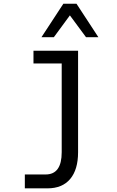

<svg xmlns="http://www.w3.org/2000/svg" viewBox="-20 -825 642 1053"><path d="M327.6 -804.7H399.4L519.5 -621.1H451.7L363.3 -740.7L275.4 -621.1H207.5ZM116.2 131.8H230.5Q318.4 131.8 318.4 9.8V-477.1H163.6V-546.9H408.2V9.8Q408.2 105 365 156.5Q321.8 208 240.2 208H116.2Z"/></svg>

Font: Hack
Style: Regular
Weight: 400
Monospace: yes
Designer: Christopher Simpkins
Foundry: Christopher Simpkins
Version: Version 2.019; ttfautohint (v1.4.1) -l 4 -r 80 -G 350 -x 0 -